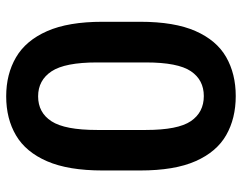

<svg xmlns="http://www.w3.org/2000/svg" viewBox="-100 -662 770 611"><g transform="rotate(90 285.5 -356.0)"><path d="M522 -416.5V-296.9Q522 -188 492.7 -120.4Q463.4 -52.7 410.4 -21.5Q357.4 9.8 286.1 9.8Q215.3 9.8 161.9 -21.5Q108.4 -52.7 78.6 -120.4Q48.8 -188 48.8 -296.9V-416.5Q48.8 -525.9 78.4 -592.8Q107.9 -659.7 161.1 -690.2Q214.4 -720.7 285.2 -720.7Q356.4 -720.7 409.7 -690.2Q462.9 -659.7 492.4 -592.8Q522 -525.9 522 -416.5ZM393.1 -279.3V-434.6Q393.1 -536.6 365 -577.9Q336.9 -619.1 285.2 -619.1Q233.9 -619.1 206.1 -577.9Q178.2 -536.6 178.2 -434.6V-279.3Q178.2 -177.2 206.5 -134.5Q234.9 -91.8 286.1 -91.8Q337.9 -91.8 365.5 -134.5Q393.1 -177.2 393.1 -279.3Z"/></g></svg>

Font: Vazirmatn RD UI SemiBold
Style: Regular
Weight: 600
Designer: Saber Rastikerdar
Foundry: Saber Rastikerdar
Version: Version 33.003